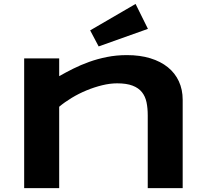

<svg xmlns="http://www.w3.org/2000/svg" viewBox="-20 -973 1067 993"><path d="M744.1 0V-376Q744.1 -413.6 737.8 -444.1Q731.4 -474.6 714.1 -496.3Q696.8 -518.1 665.8 -530Q634.8 -542 585.9 -542Q548.8 -542 508.1 -532Q467.3 -522 427.2 -505.4Q387.2 -488.8 350.8 -466.8Q314.5 -444.8 286.1 -420.9V0H105V-670.9H286.1V-579.1Q320.3 -598.6 358.9 -617.9Q397.5 -637.2 440.9 -652.8Q484.4 -668.5 533.2 -678.2Q582 -688 636.2 -688Q704.1 -688 757.6 -671.6Q811 -655.3 848.1 -625.2Q885.3 -595.2 905 -552.5Q924.8 -509.8 924.8 -457V0ZM745.1 -823.7 490.2 -732.9 446.3 -815.9 681.2 -952.6Z"/></svg>

Font: REH Gaming
Style: Gaming
Weight: 700
Designer: Astigmatic (AOETI)
Foundry: Astigmatic (AOETI)
Version: Version 1.001 2011